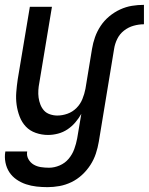

<svg xmlns="http://www.w3.org/2000/svg" viewBox="-31 -548 613 791"><path d="M348 -346Q352 -371 360.5 -395Q369 -419 383.5 -441Q398 -463 419 -480.5Q440 -498 464 -509Q488 -520 512.5 -524Q537 -528 562 -528V-448Q541 -448 519.5 -442Q498 -436 480 -422Q462 -408 452 -387.5Q442 -367 439 -346ZM165 223Q142 223 119.5 220.5Q97 218 76 211Q55 204 37 191.5Q19 179 7.5 161.5Q-4 144 -8.5 121.5Q-13 99 -9 76H81Q78 93 86 107.5Q94 122 107.5 130Q121 138 137.5 140.5Q154 143 171 143Q193 143 215 133.5Q237 124 252 106Q267 88 275 66Q283 44 287 22L304 -79Q294 -61 279.5 -44Q265 -27 247 -15Q229 -3 208 2.5Q187 8 167 8Q141 8 116.5 -0.5Q92 -9 75.5 -26.5Q59 -44 50 -67.5Q41 -91 37.5 -116Q34 -141 36 -167.5Q38 -194 42 -221L92 -520H183L131 -207Q128 -192 127 -176.5Q126 -161 128 -146Q130 -131 135.5 -117Q141 -103 150.5 -92.5Q160 -82 175 -77Q190 -72 205 -72Q226 -72 247 -79.5Q268 -87 284 -103Q300 -119 308.5 -140Q317 -161 321 -182L348 -346H439L376 36Q372 60 364 84.5Q356 109 341.5 131.5Q327 154 307 172.5Q287 191 263 202.5Q239 214 214 218.5Q189 223 165 223Z"/></svg>

Font: Iosevka Medium
Style: Italic
Weight: 500
Italic angle: -9°
Monospace: yes
Designer: Belleve Invis
Foundry: Belleve Invis
Version: Version 32.5.0; ttfautohint (v1.8.4)